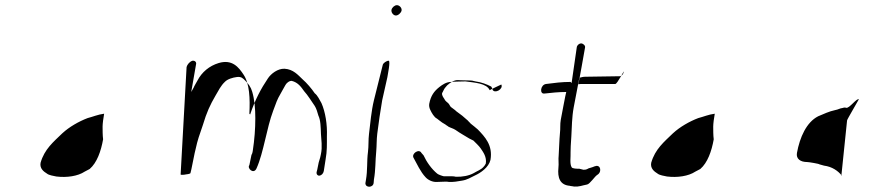

<svg xmlns="http://www.w3.org/2000/svg" viewBox="-20 -708 3367 743"><path d="M383 -268C380 -252 377 -229 377 -218C377 -206 377 -183 379 -169C371 -123 355 -78 327 -54L308 -44C281 -26 238 -20 198 -25C188 -27 169 -30 162 -36C149 -44 133 -56 137 -78C152 -131 187 -159 221 -192C248 -217 285 -238 319 -251C339 -256 359 -265 383 -268Z M702 -448C702 -447 679 -33 679 -33C678 -30 697 -32 699 -33C701 -33 716 -35 717 -38C719 -41 735 -128 737 -131C745 -168 751 -183 765 -224C780 -274 793 -302 814 -338C825 -357 835 -377 850 -391C860 -402 881 -408 897 -410C914 -412 920 -405 929 -396C941 -384 951 -371 956 -353C965 -323 968 -287 968 -251C968 -210 965 -169 958 -123C957 -117 956 -113 953 -108L945 -69C935 -57 962 -31 973 -57C1000 -117 1012 -213 1037 -279C1048 -309 1053 -324 1065 -344C1071 -354 1079 -370 1084 -378C1087 -385 1099 -396 1109 -395C1133 -389 1145 -372 1157 -355C1171 -340 1186 -315 1198 -298C1204 -289 1209 -272 1212 -261C1221 -242 1221 -216 1222 -190C1223 -168 1228 -140 1222 -112C1221 -104 1218 -95 1215 -85C1214 -86 1207 -45 1206 -45C1203 -36 1207 -29 1215 -28C1224 -29 1231 -36 1233 -46C1233 -47 1240 -90 1240 -91C1246 -123 1245 -151 1245 -179C1247 -227 1239 -275 1224 -309C1217 -321 1209 -339 1198 -347C1186 -365 1167 -387 1151 -401C1133 -418 1115 -440 1081 -442C1055 -443 1029 -423 1017 -405C990 -365 967 -322 948 -265L945 -268C948 -326 946 -385 922 -420C904 -447 879 -480 826 -464C790 -453 761 -429 744 -396C743 -394 730 -372 730 -370C728 -366 723 -357 720 -352L739 -461C740 -468 734 -474 725 -473C715 -470 705 -460 702 -448Z M1461 -456 1427 -320C1417 -279 1413 -231 1408 -190C1405 -167 1407 -143 1404 -120C1399 -83 1403 -50 1396 -11L1394 1C1394 20 1425 19 1426 -1L1427 -13C1434 -52 1432 -84 1436 -123C1438 -144 1437 -168 1440 -191C1445 -231 1452 -280 1459 -320L1479 -409C1480 -417 1492 -473 1484 -473C1476 -473 1462 -464 1461 -456ZM1495 -670C1493 -660 1502 -648 1512 -648C1521 -648 1532 -658 1534 -667C1536 -677 1526 -688 1516 -688C1507 -688 1497 -679 1495 -670Z M1920 -381C1920 -381 1875 -360 1875 -359C1863 -386 1817 -388 1781 -393C1781 -393 1726 -392 1727 -391C1707 -391 1693 -381 1680 -371C1660 -355 1647 -338 1641 -306C1640 -299 1641 -291 1645 -283C1650 -272 1660 -254 1671 -249C1672 -249 1679 -242 1680 -242C1687 -236 1695 -231 1704 -226C1704 -225 1715 -219 1715 -218C1724 -213 1734 -211 1743 -205C1761 -192 1777 -184 1796 -172C1797 -172 1811 -164 1812 -164C1819 -157 1834 -143 1840 -134C1850 -119 1864 -101 1860 -75C1857 -69 1854 -65 1850 -61C1841 -51 1824 -45 1813 -38C1795 -28 1769 -23 1744 -24C1740 -25 1735 -26 1727 -26H1697C1691 -27 1675 -33 1672 -36C1650 -54 1631 -81 1619 -107C1618 -107 1612 -116 1611 -116C1602 -134 1572 -114 1580 -98C1594 -73 1607 -43 1627 -22C1635 -13 1653 -2 1673 -4C1673 -4 1702 -5 1702 -5C1709 -5 1713 -5 1717 -4C1734 -3 1752 -6 1768 -9C1788 -12 1801 -21 1818 -29C1840 -39 1871 -60 1878 -89C1888 -146 1856 -179 1829 -207C1823 -213 1808 -224 1801 -230C1802 -230 1790 -241 1791 -241C1777 -254 1761 -267 1745 -278C1745 -280 1722 -295 1723 -296C1721 -299 1719 -303 1717 -306C1711 -313 1703 -316 1699 -326C1695 -332 1689 -340 1691 -348C1695 -354 1698 -364 1703 -369C1703 -369 1712 -380 1712 -379C1722 -388 1737 -399 1754 -398C1754 -397 1807 -397 1807 -396C1811 -395 1815 -394 1820 -393C1843 -390 1863 -382 1879 -374C1883 -373 1885 -364 1886 -361C1894 -344 1929 -363 1920 -381Z M2394 -430C2396 -439 2369 -383 2361 -383H2235C2229 -383 2224 -383 2218 -382C2219 -382 2244 -524 2244 -524C2246 -532 2236 -540 2229 -540C2221 -540 2213 -533 2212 -525L2192 -387C2191 -387 2189 -390 2188 -391C2155 -391 2123 -387 2093 -383C2071 -380 2067 -343 2087 -346C2115 -349 2140 -352 2171 -352C2172 -351 2171 -351 2171 -351C2170 -351 2150 -244 2150 -244C2147 -228 2149 -209 2147 -194C2144 -163 2144 -136 2142 -107C2140 -91 2143 -74 2141 -59C2137 -20 2147 8 2185 11C2185 12 2201 13 2201 14C2223 15 2231 10 2252 6C2263 4 2282 -26 2291 -31C2307 -40 2305 -61 2295 -65C2286 -69 2276 -61 2266 -59C2251 -56 2255 -51 2238 -51L2222 -55C2213 -55 2195 -55 2192 -61C2184 -75 2189 -100 2188 -120C2188 -135 2189 -150 2190 -165C2190 -166 2191 -180 2191 -181C2193 -215 2193 -254 2200 -292L2222 -407C2229 -409 2237 -411 2244 -411L2378 -413C2386 -413 2392 -421 2394 -430Z M2746 -268C2743 -252 2740 -229 2740 -218C2740 -206 2740 -183 2742 -169C2734 -123 2718 -78 2690 -54L2671 -44C2644 -26 2601 -20 2561 -25C2551 -27 2532 -30 2525 -36C2512 -44 2496 -56 2500 -78C2515 -131 2550 -159 2584 -192C2611 -217 2648 -238 2682 -251C2702 -256 2722 -265 2746 -268Z M3302 -321C3301 -318 3258 -246 3258 -242C3250 -168 3243 -99 3236 -29C3235 -26 3238 -28 3238 -28C3223 -47 3200 -63 3169 -67L3151 -72C3151 -74 3110 -81 3103 -81C3078 -81 3060 -93 3064 -116C3075 -177 3101 -235 3146 -258C3168 -267 3188 -277 3212 -282C3224 -284 3230 -289 3240 -290C3243 -291 3249 -293 3254 -291C3266 -286 3297 -332 3304 -323C3304 -322 3301 -322 3302 -321Z"/></svg>

Font: Photofail
Style: It
Weight: 400
Foundry: Cannot Into Space Fonts
Version: Version 0.97